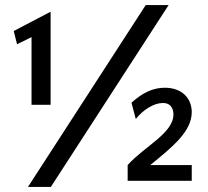

<svg xmlns="http://www.w3.org/2000/svg" viewBox="-20 -711 819 755"><path d="M643 -691H553L90 24H180ZM179 -665 34 -589 47 -537 104 -565V-299H179ZM514 -243C543 -280 586 -306 620 -306C656 -306 662 -278 662 -261C662 -187 547 -135 482 -62V0H734V-62H571C658 -133 734 -194 734 -270C734 -325 695 -366 628 -366C581 -366 540 -346 497 -307Z"/></svg>

Font: Quattrocento Sans
Style: Bold
Weight: 700
Designer: Pablo Impallari
Foundry: Pablo Impallari, Igino Marini, Brenda Gallo
Version: Version 2.000